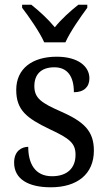

<svg xmlns="http://www.w3.org/2000/svg" viewBox="-20 -786 458 816"><path d="M168 -606H258C278 -651 323 -715 351 -753V-766H313C279 -739 240 -704 213 -670C185 -704 147 -739 113 -766H74V-753C103 -715 148 -651 168 -606ZM196 10C307 10 379 -45 379 -146C379 -230 336 -269 239 -312C157 -348 126 -368 126 -420C126 -467 152 -500 211 -500C266 -500 294 -462 294 -394C337 -394 360 -417 360 -453C360 -503 313 -545 221 -545C118 -545 49 -495 49 -404C49 -318 93 -284 191 -237C277 -197 301 -177 301 -128C301 -72 266 -37 201 -37C128 -37 100 -92 100 -162C74 -162 40 -146 40 -95C40 -25 100 10 196 10Z"/></svg>

Font: Noto Serif Armenian SemiCondensed
Style: Regular
Weight: 400
Width: 4
Designer: Monotype Design Team
Foundry: Monotype Imaging Inc.
Version: Version 2.008